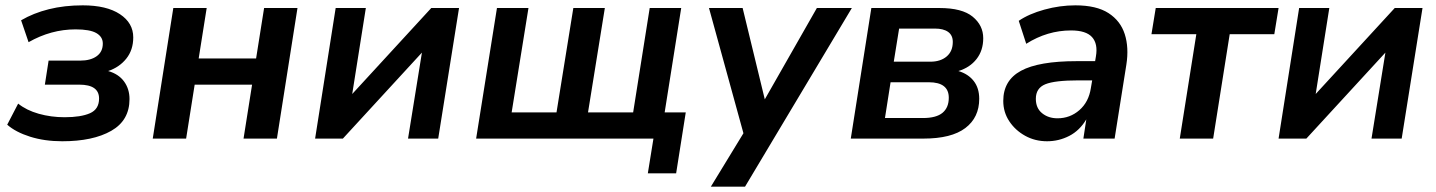

<svg xmlns="http://www.w3.org/2000/svg" viewBox="-20 -519 5379 719"><path d="M213 10Q147 10 93 -7Q39 -24 7 -52L48 -131Q79 -106 125 -93Q171 -80 222 -80Q283 -80 317 -95Q351 -110 351 -150Q351 -202 277 -202H148L162 -292H280Q319 -292 342 -308.5Q365 -325 365 -356Q365 -381 341 -395Q317 -409 263 -409Q171 -409 87 -361L59 -443Q105 -470 163 -484.5Q221 -499 290 -499Q379 -499 429 -466Q479 -433 479 -379Q479 -332 453 -299.5Q427 -267 385 -253Q424 -242 444.5 -214Q465 -186 465 -148Q465 -68 396.5 -29Q328 10 213 10Z M552 0 629 -489H754L724 -300H939L969 -489H1094L1017 0H892L924 -202H709L677 0Z M1160 0 1237 -489H1350L1299 -167L1595 -489H1699L1621 0H1508L1560 -322L1264 0Z M2406 130 2427 0H1763L1841 -489H1959L1896 -98H2064L2127 -489H2245L2182 -98H2351L2413 -489H2531L2469 -98H2548L2512 130Z M2642 180 2764 -20 2635 -489H2761L2844 -147L3039 -489H3170L2770 180Z M3166 0 3243 -489H3498Q3583 -489 3622.5 -456.5Q3662 -424 3662 -376Q3662 -330 3637 -298Q3612 -266 3569 -253Q3606 -242 3626.5 -215.5Q3647 -189 3647 -149Q3647 -79 3595 -39.5Q3543 0 3438 0ZM3327 -288H3464Q3502 -288 3525 -307.5Q3548 -327 3548 -362Q3548 -387 3530.5 -399.5Q3513 -412 3481 -412H3347ZM3294 -77H3436Q3486 -77 3509.5 -96.5Q3533 -116 3533 -153Q3533 -211 3458 -211H3315Z M3901 10Q3856 10 3819 -10.5Q3782 -31 3759.5 -65Q3737 -99 3737 -141Q3737 -218 3803.5 -254Q3870 -290 4012 -290H4081L4084 -308Q4092 -355 4069.5 -380Q4047 -405 3991 -405Q3902 -405 3823 -355L3795 -441Q3833 -467 3891 -483Q3949 -499 4007 -499Q4086 -499 4131 -470Q4176 -441 4192 -391Q4208 -341 4198 -277L4154 0H4037L4048 -72Q4023 -30 3984 -10Q3945 10 3901 10ZM3940 -76Q3987 -76 4022 -106.5Q4057 -137 4065 -189L4070 -218H4018Q3930 -218 3894.5 -203.5Q3859 -189 3859 -149Q3859 -114 3882.5 -95Q3906 -76 3940 -76Z M4398 0 4460 -391H4292L4308 -489H4768L4752 -391H4585L4523 0Z M4768 0 4845 -489H4958L4907 -167L5203 -489H5307L5229 0H5116L5168 -322L4872 0Z"/></svg>

Font: Nunito Sans
Style: Bold Italic
Weight: 700
Italic angle: -9°
Designer: Vernon Adams
Foundry: Vernon Adams
Version: Version 3.006; ttfautohint (v1.8.3)